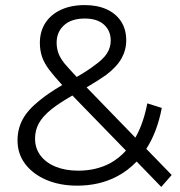

<svg xmlns="http://www.w3.org/2000/svg" viewBox="-20 -725 709 756"><path d="M284 6Q216 6 163 -16.5Q110 -39 79.5 -79Q49 -119 49 -172Q49 -217 69 -254.5Q89 -292 134 -328Q170 -358 225 -390Q193 -425 174 -450Q153 -478 145 -503Q137 -528 137 -556Q137 -601 158.5 -634.5Q180 -668 220 -686.5Q260 -705 314 -705Q363 -705 399.5 -688.5Q436 -672 456.5 -641Q477 -610 477 -566Q477 -528 458.5 -495Q440 -462 398 -430Q367 -408 321 -381L513 -183Q545 -239 560 -318L617 -300Q599 -205 556 -139L656 -36L615 11L518 -89Q483 -52 438 -29Q370 6 284 6ZM265 -349Q215 -320 184 -296Q148 -267 133 -239.5Q118 -212 118 -179Q118 -141 139.5 -112.5Q161 -84 199.5 -68.5Q238 -53 288 -53Q358 -53 413 -82Q448 -101 476 -132ZM282 -422Q324 -446 350 -466Q386 -491 401 -514.5Q416 -538 416 -565Q416 -604 389.5 -628Q363 -652 314 -652Q261 -652 232 -625.5Q203 -599 203 -557Q203 -536 209.5 -517Q216 -498 234 -475Q252 -454 282 -422Z"/></svg>

Font: Modern
Style: Small
Weight: 400
Designer: Julieta Ulanovsky
Foundry: Julieta Ulanovsky
Version: Version 8.000